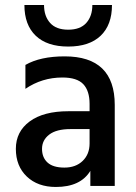

<svg xmlns="http://www.w3.org/2000/svg" viewBox="-20 -739 539 763"><path d="M425 -719Q425 -640 380 -597Q335 -554 251 -554Q167 -554 122 -597Q77 -640 77 -719H155Q155 -675 179 -648Q203 -621 251 -621Q299 -621 323 -648Q347 -675 347 -719ZM202 4Q130 4 86.5 -37.5Q43 -79 43 -147.5Q43 -216 98 -256.5Q153 -297 252 -297H336V-326Q336 -378 311 -404.5Q286 -431 228 -431Q147 -431 81 -386V-481Q140 -515 237 -515Q436 -515 436 -322V0H339V-60Q300 4 202 4ZM336 -169V-226H260Q204 -226 175.5 -204Q147 -182 147 -147.5Q147 -113 169 -93Q191 -73 236 -73Q281 -73 308.5 -99.5Q336 -126 336 -169Z"/></svg>

Font: Hind Colombo Medium
Style: Regular
Weight: 500
Designer: Jyotish Sonowal, Aditi Pimprikar
Foundry: Indian Type Foundry
Version: Version 1.000;PS 1.0;hotconv 1.0.86;makeotf.lib2.5.63406; tt